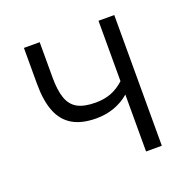

<svg xmlns="http://www.w3.org/2000/svg" viewBox="-95 -582 669 675"><g transform="rotate(-20 239.5 -244.5)"><path d="M341 0V-213Q317 -192 285.5 -180.5Q254 -169 218 -169Q163 -169 128.5 -189.5Q94 -210 78 -251Q62 -292 62 -354V-489H121V-357Q121 -309 131.5 -279Q142 -249 166.5 -235.5Q191 -222 234 -222Q267 -222 292.5 -232Q318 -242 341 -263V-489H400V0Z"/></g></svg>

Font: Nunito Sans 10pt Condensed Light
Style: Regular
Weight: 300
Width: 3
Designer: Vernon Adams
Foundry: Vernon Adams
Version: Version 3.101;gftools[0.9.27]